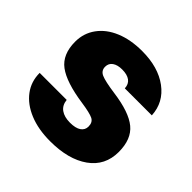

<svg xmlns="http://www.w3.org/2000/svg" viewBox="-147 -687 834 834"><g transform="rotate(45 270.0 -270.0)"><path d="M26 -168H192Q195 -138 216 -123Q237 -108 272 -108Q306 -108 323.5 -120Q341 -132 341 -153Q341 -179 322 -188.5Q303 -198 248 -206Q137 -222 88 -258.5Q39 -295 39 -373Q39 -425 68.5 -465.5Q98 -506 151 -528Q204 -550 274 -550Q373 -550 435 -504Q497 -458 501 -382H335Q334 -407 317 -419.5Q300 -432 269 -432Q241 -432 224.5 -420.5Q208 -409 208 -388Q208 -364 230.5 -354Q253 -344 317 -335Q421 -321 466.5 -283.5Q512 -246 512 -168Q512 -84 446 -37Q380 10 268 10Q195 10 140.5 -12.5Q86 -35 56 -75Q26 -115 26 -168Z"/></g></svg>

Font: Mona Sans ExtraBold
Style: Regular
Weight: 800
Designer: Deni Anggara
Foundry: GitHub
Version: Version 2.000